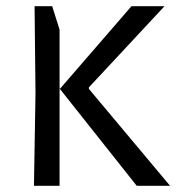

<svg xmlns="http://www.w3.org/2000/svg" viewBox="-20 -602 571 622"><path d="M423 0 174 -314 406 -582H513L268 -319V-314L531 0ZM90 0 95 -300 92 -582H149L173 -506V-316L174 -314L173 -313V0Z"/></svg>

Font: Ruda
Style: Regular
Weight: 400
Designer: Mariela Monsalve and Angelina Sanchez
Foundry: Mariela Monsalve and Angelina Sanchez
Version: Version 2.000